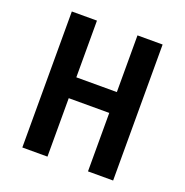

<svg xmlns="http://www.w3.org/2000/svg" viewBox="-126 -812 891 926"><g transform="rotate(20 320.0 -349.0)"><path d="M424 -300H216V0H87V-698H216V-407H424V-698H553V0H424Z"/></g></svg>

Font: Writer SemiBold
Style: Regular
Weight: 600
Monospace: yes
Designer: Mike Abbink, Paul van der Laan, Pieter van Rosmalen
Foundry: Bold Monday
Version: Version 2.001 2020